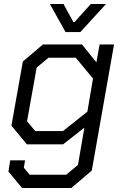

<svg xmlns="http://www.w3.org/2000/svg" viewBox="-20 -720 620 958"><path d="M549 -498 438 131 336 218H90L22 136L31 80H105L99 117L128 152H310L369 103L401 -83L295 0H114L37 -93L94 -413L194 -498H389L461 -409L477 -498ZM444 -328 358 -432H222L163 -383L115 -115L156 -66H294L416 -163ZM229 -700H297L346 -610H352L433 -700H509L381 -560H307Z"/></svg>

Font: Chakra Petch
Style: Italic
Weight: 400
Italic angle: -10°
Designer: Katatrad Aksorn Co.,Ltd.
Foundry: Cadson Demak Co.,Ltd.
Version: Version 1.000; ttfautohint (v1.6)